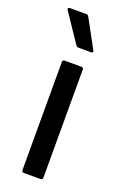

<svg xmlns="http://www.w3.org/2000/svg" viewBox="-138 -740 503 784"><g transform="rotate(20 113.5 -348.5)"><path d="M77 0Q67 0 67 -10V-479Q67 -488 77 -488H149Q158 -488 158 -479V-10Q158 0 149 0ZM112 -557Q104 -557 100 -563L17 -686Q14 -690 15.5 -693.5Q17 -697 22 -697H93Q102 -697 105 -690L172 -567Q177 -557 166 -557Z"/></g></svg>

Font: Sofia Sans Semi Condensed Medium
Style: Regular
Weight: 500
Designer: Botio Nikoltchev, Ani Petrova
Foundry: lettersoup
Version: Version 4.100